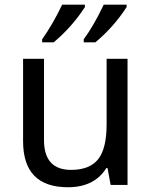

<svg xmlns="http://www.w3.org/2000/svg" viewBox="-20 -786 640 816"><path d="M450.2 0 437 -71.8H432.1Q380.9 9.8 269 9.8Q78.1 9.8 78.1 -186V-536.1H167V-190.9Q167 -64 282.2 -64Q360.8 -64 397 -109.1Q433.1 -154.3 433.1 -257.8V-536.1H522V0ZM159.2 -619.1Q205.1 -684.1 244.1 -766.1H340.8V-755.9Q286.1 -671.4 208 -606H159.2ZM335.9 -619.1Q378.4 -676.8 420.9 -766.1H518.1V-755.9Q463.4 -671.4 385.3 -606H335.9Z"/></svg>

Font: WenQuanYi Micro Hei Mono
Style: Regular
Weight: 400
Foundry: Ascender Corporation
Version: Version 0.2.0-beta